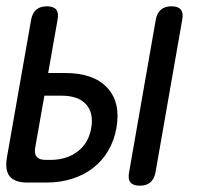

<svg xmlns="http://www.w3.org/2000/svg" viewBox="-28 -580 648 610"><path d="M125 -348H180Q269 -348 312.5 -301.5Q356 -255 342 -174Q335 -134 316 -101.5Q297 -69 268 -46.5Q239 -24 201 -12Q163 0 119 0H60Q19 0 3 -19.5Q-13 -39 -6 -80L71 -518Q75 -539 87.5 -549.5Q100 -560 121 -560Q142 -560 150.5 -549.5Q159 -539 155 -518ZM84 -112Q80 -92 88.5 -82Q97 -72 117 -72H132Q184 -72 219 -99Q254 -126 262 -174Q270 -222 245 -249Q220 -276 168 -276H113ZM466 -32Q462 -11 449.5 -0.5Q437 10 416 10Q395 10 386.5 -0.5Q378 -11 382 -32L467 -518Q471 -539 483.5 -549.5Q496 -560 517 -560Q538 -560 546.5 -549.5Q555 -539 551 -518Z"/></svg>

Font: Maple Mono Normal NL
Style: Italic
Weight: 400
Italic angle: -10°
Monospace: yes
Designer: subframe7536
Version: Version 7.000